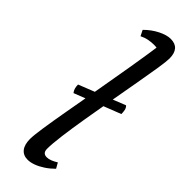

<svg xmlns="http://www.w3.org/2000/svg" viewBox="-254 -745 767 767"><g transform="rotate(45 129.5 -361.0)"><path d="M116 12Q91 12 77.5 -5Q64 -22 64 -54Q64 -73 71 -120Q78 -167 90 -234.5Q102 -302 116 -381Q130 -460 144 -543.5Q158 -627 169 -706L181 -663Q175 -667 167 -668.5Q159 -670 148 -670Q134 -670 118 -667Q102 -664 86 -656L74 -680Q99 -705 128 -719.5Q157 -734 179 -734Q205 -734 218 -719Q231 -704 231 -675Q231 -659 224.5 -617Q218 -575 207.5 -516.5Q197 -458 185.5 -392.5Q174 -327 163.5 -264.5Q153 -202 146.5 -152Q140 -102 140 -74Q140 -49 163 -49Q173 -49 184.5 -53.5Q196 -58 209 -66L222 -43Q205 -26 186 -13.5Q167 -1 149 5.5Q131 12 116 12ZM46 -343 240.5 -420Q247.8 -413 249.8 -403Q251.8 -393 251.8 -382L57.3 -306Q50.8 -314 48.4 -323.5Q46 -333 46 -343Z"/></g></svg>

Font: Petrona
Style: Italic
Weight: 400
Italic angle: -9°
Designer: Ringo R. Seeber
Foundry: Ringo R. Seeber
Version: Version 2.001; ttfautohint (v1.8.3)